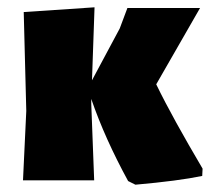

<svg xmlns="http://www.w3.org/2000/svg" viewBox="-20 -494 578 526"><path d="M535 -32C482 -122 439 -199 408 -263L528 -472H329L308 -416L232 -274L239 -474L45 -461L52 -190L43 0H238L230 -210V-223C255 -150 289 -75 331 2L351 12C430 5 491 -3 534 -12Z"/></svg>

Font: Luna Sans Black
Style: Regular
Weight: 900
Designer: Juan Pablo del Peral
Foundry: Huerta Tipografica
Version: Version 2.001; ttfautohint (v1.5)